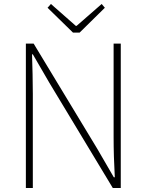

<svg xmlns="http://www.w3.org/2000/svg" viewBox="-20 -945 736 965"><path d="M110 0H145V-473C145 -542 143 -604 141 -672H145L228 -529L547 0H587V-726H551V-259C551 -191 553 -124 557 -54H552L469 -197L149 -726H110ZM347 -781H380L507 -906L491 -925L365 -815H361L236 -925L219 -906Z"/></svg>

Font: Noto Sans CJK SC Thin
Style: Regular
Weight: 100
Designer: Ryoko NISHIZUKA 西塚涼子 (kana, bopomofo & ideographs); Paul D. Hunt (Latin, Greek & Cyrillic); Sandoll Communications 산돌커뮤니
Foundry: Adobe
Version: Version 2.004;hotconv 1.0.118;makeotfexe 2.5.65603